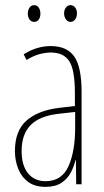

<svg xmlns="http://www.w3.org/2000/svg" viewBox="-20 -716 406 746"><path d="M177 -537Q240 -537 268.5 -496.5Q297 -456 297 -358V0H276L275 -93H273Q267 -68 254.5 -44.5Q242 -21 218.5 -5.5Q195 10 157 10Q115 10 89 -9.5Q63 -29 50.5 -61Q38 -93 38 -129Q38 -208 83 -247.5Q128 -287 210 -297L271 -304V-355Q271 -445 249 -478.5Q227 -512 177 -512Q159 -512 135 -506Q111 -500 83 -483L72 -505Q123 -537 177 -537ZM209 -274Q135 -266 99.5 -230.5Q64 -195 64 -129Q64 -73 89 -42.5Q114 -12 157 -12Q220 -12 246 -70Q272 -128 272 -220V-281ZM88 -663Q88 -676 94.5 -686Q101 -696 113 -696Q124 -696 130.5 -686.5Q137 -677 137 -663Q137 -649 130.5 -640Q124 -631 113 -631Q101 -631 94.5 -640.5Q88 -650 88 -663ZM229 -664Q229 -677 236 -686.5Q243 -696 254 -696Q265 -696 272 -687Q279 -678 279 -664Q279 -650 272 -640.5Q265 -631 254 -631Q243 -631 236 -641Q229 -651 229 -664Z"/></svg>

Font: Noto Sans Thai ExtCond Thin
Style: Regular
Weight: 100
Width: 2
Designer: Monotype Design Team
Foundry: Monotype Imaging Inc.
Version: Version 2.002; ttfautohint (v1.8.4.7-5d5b)